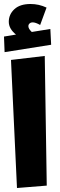

<svg xmlns="http://www.w3.org/2000/svg" viewBox="-35 -935 299 961"><path d="M50 6 20 -635 189 -655 199 -6ZM221 -711 -12 -674 -15 -752 45 -762Q9 -791 9 -826Q9 -863 37 -889Q65 -915 118 -915Q160 -915 198 -897L166 -810Q143 -823 129 -823Q119 -823 113 -817.5Q107 -812 107 -804Q107 -791 124 -775L217 -790Z"/></svg>

Font: FiraGO Heavy
Style: Italic
Weight: 900
Italic angle: -8°
Designer: bBox Type GmbH
Foundry: bBox Type GmbH
Version: Version 1.001